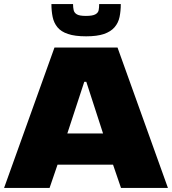

<svg xmlns="http://www.w3.org/2000/svg" viewBox="-20 -921 843 941"><path d="M0 0 247 -688H556L803 0H573L534 -114H262L223 0ZM310 -267H485L403 -520H393ZM402 -743Q347 -743 313 -754.5Q279 -766 261.5 -787.5Q244 -809 238 -838Q232 -867 232 -901H338Q338 -885 341 -871.5Q344 -858 357 -850.5Q370 -843 401 -843Q433 -843 447 -850.5Q461 -858 463.5 -871Q466 -884 466 -901H572Q572 -867 566 -838Q560 -809 541.5 -787.5Q523 -766 489.5 -754.5Q456 -743 402 -743Z"/></svg>

Font: Saira Expanded ExtraBold
Style: Regular
Weight: 800
Width: 7
Designer: Hector Gatti with collaboration of the Omnibus-Type team
Foundry: Omnibus-Type
Version: Version 1.101